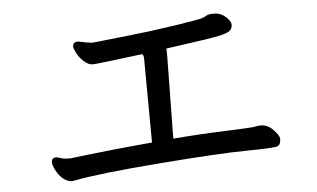

<svg xmlns="http://www.w3.org/2000/svg" viewBox="-43 -675 1086 657"><g transform="rotate(-5 500.0 -346.5)"><path d="M175.3 -82Q144 -87.9 124 -127Q116.2 -143.1 116.2 -151.9Q116.2 -168 132.3 -168Q137.2 -168 147.2 -164.1Q157.2 -160.2 180.2 -160.2Q328.1 -178.2 463.4 -189.9L461.4 -479Q461.4 -490.2 456.1 -494.1Q298.3 -474.1 285.2 -474.1Q270 -474.1 254.6 -488Q239.3 -502 231.2 -518.1Q223.1 -534.2 223.1 -540Q223.1 -556.2 241.2 -556.2Q275.4 -548.8 289.1 -547.9Q293 -547.9 319.6 -551Q346.2 -554.2 420.2 -562Q494.1 -569.8 577.6 -582.5Q661.1 -595.2 671.6 -599.1Q682.1 -603 687.7 -606.9Q693.4 -610.8 714.4 -610.8Q735.4 -610.8 752.7 -595.5Q770 -580.1 770 -567.9Q770 -555.2 761.2 -547.6Q752.4 -540 722.4 -533.4Q692.4 -526.9 540 -505.9Q541 -503.9 541 -479L537.1 -196.8Q624 -204.1 717.5 -207.5Q811 -210.9 819.6 -213.4Q828.1 -215.8 837.4 -215.8Q863.3 -215.8 882.3 -195.3Q901.4 -174.8 901.4 -165Q901.4 -144 889.4 -139.4Q877.4 -134.8 782.2 -133.8Q687 -132.8 480.2 -116.5Q273.4 -100.1 191.4 -84Q183.1 -82 175.3 -82Z"/></g></svg>

Font: LXGW WenKai GB Screen
Style: Regular
Weight: 400
Designer: LXGW / Fontworks Inc.
Foundry: LXGW / Fontworks Inc.
Version: Version 1.321;February 19, 2024;FontCreator 14.0.0.2901 64-b